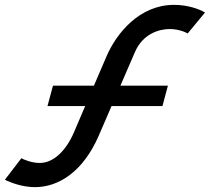

<svg xmlns="http://www.w3.org/2000/svg" viewBox="-76 -755 863 790"><path d="M640 -735C498 -735 403.3 -618.5 362.2 -523L310.4 -402.5H141.9L119.4 -318.5H274.4L228.7 -211.5C195.3 -133.5 143.7 -84.5 87.2 -84.5C55.7 -84.5 23.2 -97.5 11.9 -104L-55.8 -15.5C-31.2 -3 17 15 68 15C166 15 266.3 -49.5 330.2 -196.5L382.9 -318.5H592.4L614.9 -402.5H419.4L479.8 -542C512 -615.5 577.8 -635.5 622.3 -635.5C664.3 -635.5 695.3 -618.5 695.9 -617L767.5 -703.5C743.4 -718 696.5 -735 640 -735Z"/></svg>

Font: Manrope
Style: SemiBoldItalic
Weight: 600
Italic angle: -15°
Designer: Mikhail Sharanda
Foundry: Mikhail Sharanda
Version: Version 4.502;hotconv 1.0.109;makeotfexe 2.5.65596